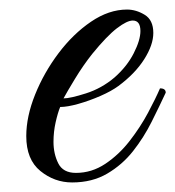

<svg xmlns="http://www.w3.org/2000/svg" viewBox="-20 -378 367 402"><path d="M131 4Q94 4 64.5 -20Q35 -44 35 -93Q35 -134 53.5 -180Q72 -226 102.5 -266.5Q133 -307 170.5 -332.5Q208 -358 246 -358Q265 -358 283 -347Q301 -336 301 -309Q301 -284 282 -254Q263 -224 228 -198Q213 -187 190 -177Q167 -167 144 -160.5Q121 -154 106 -154Q101 -142 96.5 -122Q92 -102 92 -81Q92 -56 102 -36Q112 -16 139 -16Q172 -16 200.5 -35Q229 -54 251.5 -83Q274 -112 290 -142Q306 -172 315 -193Q327 -193 327 -184Q314 -156 297.5 -123Q281 -90 258.5 -61.5Q236 -33 204.5 -14.5Q173 4 131 4ZM113 -172Q127 -172 160 -182.5Q193 -193 220 -216Q246 -239 260 -266.5Q274 -294 274 -313Q274 -335 258 -335Q246 -335 225 -319Q204 -303 173 -265Q154 -241 137 -213Q120 -185 113 -172Z"/></svg>

Font: Great Vibes
Style: Regular
Weight: 400
Designer: Robert E. Leuschke, Viktoriya Grabowska, Viviana Monsalve, Eben Sorkin
Foundry: Robert E. Leuschke
Version: Version 1.103; ttfautohint (v1.8.4.7-5d5b)